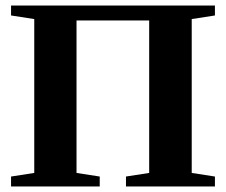

<svg xmlns="http://www.w3.org/2000/svg" viewBox="-20 -675 817 695"><path d="M20 0V-36L104 -49V-606L20 -619V-655H758V-619L674 -606V-49L758 -36V0H436V-36L520 -49V-601H257V-49L341 -36V0Z"/></svg>

Font: Libra Serif Modern
Style: Bold
Weight: 700
Designer: Stefan Peev, Context Ltd
Foundry: Ascender Corporation
Version: Version 1.000